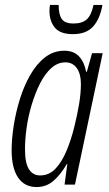

<svg xmlns="http://www.w3.org/2000/svg" viewBox="-20 -746 441 776"><path d="M128 10Q79 10 53 -28.5Q27 -67 27 -139Q27 -184 35.5 -238.5Q44 -293 60.5 -346Q77 -399 102.5 -443.5Q128 -488 162.5 -514.5Q197 -541 240 -541Q278 -541 299.5 -518Q321 -495 328 -456H331L352 -531H395L283 0H241L252 -83H250Q225 -40 196 -15Q167 10 128 10ZM142 -37Q179 -37 205 -65Q231 -93 249.5 -138Q268 -183 280 -232Q292 -280 299.5 -324.5Q307 -369 307 -407Q307 -447 290.5 -470.5Q274 -494 244 -494Q213 -494 187 -470.5Q161 -447 141.5 -408Q122 -369 108 -322.5Q94 -276 87.5 -229Q81 -182 81 -143Q81 -87 97 -62Q113 -37 142 -37ZM275 -608Q223 -608 201.5 -634.5Q180 -661 180 -701Q180 -716 182 -726H217Q217 -688 229.5 -669.5Q242 -651 277 -651Q312 -651 330.5 -667.5Q349 -684 358 -726H394Q384 -669 356 -638.5Q328 -608 275 -608Z"/></svg>

Font: Noto Sans ExtraCondensed Light
Style: Italic
Weight: 300
Width: 2
Italic angle: -12°
Designer: Monotype Design Team
Foundry: Monotype Imaging Inc.
Version: Version 2.013; ttfautohint (v1.8.4.7-5d5b)